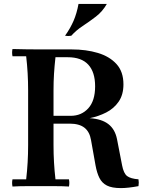

<svg xmlns="http://www.w3.org/2000/svg" viewBox="-20 -953 746 983"><path d="M689 -35Q692 -18 689 0Q662 5 639.5 7.5Q617 10 599 10Q553 10 527.5 -3Q502 -16 489 -42Q476 -68 469 -107L446 -236Q439 -278 412.5 -299Q386 -320 336 -320H192V-360H342Q397 -360 432 -398.5Q467 -437 467 -511Q467 -584 432 -622Q397 -660 327 -660H264Q259 -615 256.5 -575Q254 -535 254 -490V-210Q254 -165 256.5 -121.5Q259 -78 264 -35H333Q337 -17 333 2Q299 0 261.5 0Q224 0 189 0Q155 0 117 0Q79 0 44 2Q40 -17 44 -35H114Q119 -78 121.5 -121.5Q124 -165 124 -210V-490Q124 -535 121.5 -578.5Q119 -622 114 -665H44Q40 -684 44 -702Q79 -701 117 -700.5Q155 -700 189 -700H347Q421 -700 481 -682Q541 -664 576.5 -625Q612 -586 612 -521Q612 -468 587.5 -432.5Q563 -397 523.5 -377Q484 -357 439 -348Q501 -344 535 -317.5Q569 -291 579 -241L605 -107Q613 -65 631 -51.5Q649 -38 689 -35ZM527 -933Q505 -894 471 -868Q437 -842 403.5 -820Q370 -798 345 -770Q329 -767 313 -770Q340 -808 356.5 -846Q373 -884 382 -933Z"/></svg>

Font: Poltawski Nowy SemiBold
Style: Regular
Weight: 600
Version: Version 1.001;gftools[0.9.25]